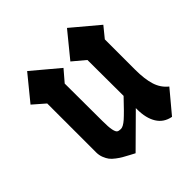

<svg xmlns="http://www.w3.org/2000/svg" viewBox="-172 -749 879 879"><g transform="rotate(-45 267.5 -310.0)"><path d="M479 -268.1Q479 -207 491.5 -167.5Q503.9 -127.9 535.2 -103L445.8 3.9Q401.4 -4.4 379.2 -40.3Q356.9 -76.2 356.9 -133.8V-141.6L210 3.9Q202.6 0 183.8 -10Q165 -20 154.8 -25.9Q144.5 -31.7 129.2 -43.2Q113.8 -54.7 105.7 -65.4Q97.7 -76.2 91.3 -92.3Q85 -108.4 85 -127V-443.4L27.3 -493.7L125 -613.3L252.9 -505.9L206.1 -451.2L207 -208Q207 -168.5 210.9 -149.9Q214.8 -131.3 221.2 -126.7Q227.5 -122.1 241.2 -122.1Q255.9 -122.1 279.5 -142.8Q303.2 -163.6 356.9 -220.7L356 -454.1L295.9 -504.4L393.6 -624L521.5 -516.6L479 -464.4Z"/></g></svg>

Font: KJV1611
Style: Regular
Weight: 400
Version: Version 3.6.1